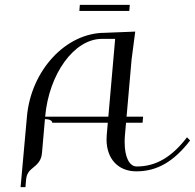

<svg xmlns="http://www.w3.org/2000/svg" viewBox="-20 -695 802 790"><path d="M514 -675H308.5L306.5 -650H512ZM423.6 -190 419.2 -140C418.7 -133.6 418.4 -127.4 418.4 -121.4C418.4 -41.8 465.8 10 541.1 10C627.6 10 695.7 -31 762.2 -117L749.4 -130C687.3 -49 621.6 -10 542.9 -10C511.7 -10 492.9 -49.1 492.9 -110.3C492.9 -119.7 493.3 -129.6 494.2 -140L498.6 -190H566.6L568.8 -215H500.8L521.4 -450L536.4 -565L411 -560C250.9 -560 107.5 -405.4 90.8 -215L64.7 75H84.7L87.3 45C89.5 20 98.7 8.4 119 -7.5C139.4 -23.4 150.5 -40 152.7 -65L164.9 -205C182.3 -205 195 -199.1 195 -190ZM425.8 -215H165.8C181.3 -391.6 285.6 -535 398.8 -535H453.8Z"/></svg>

Font: Galberik
Style: Regular
Weight: 400
Designer: Gluk
Foundry: Gluk
Version: Version 0.50